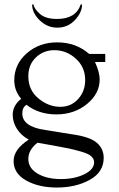

<svg xmlns="http://www.w3.org/2000/svg" viewBox="-20 -617 535 861"><path d="M253 186Q314 186 358 164.5Q402 143 402 111Q402 95 389 83.5Q376 72 344.5 63Q313 54 289.5 49Q266 44 216 35Q205 33 199 32L148 23Q107 55 107 96Q107 137 148.5 161.5Q190 186 253 186ZM183 -34 308 -14Q384 -3 414.5 23.5Q445 50 445 91Q445 155 382.5 189.5Q320 224 235 224Q154 224 97.5 192.5Q41 161 41 105Q41 53 109 9Q75 -9 56 -39Q37 -69 37 -102Q37 -144 75 -174Q44 -210 44 -257Q44 -329 100 -378Q156 -427 236 -427Q321 -427 380 -375H452V-339H406Q427 -292 427 -261Q427 -197 370 -150.5Q313 -104 233 -104Q154 -104 99 -147Q80 -136 80 -108Q80 -49 183 -34ZM224 -392Q175 -392 141 -359.5Q107 -327 107 -275Q107 -213 152.5 -175.5Q198 -138 250 -138Q299 -138 330.5 -173Q362 -208 362 -258Q362 -316 320 -354Q278 -392 224 -392ZM342 -597H348Q348 -561 316 -527Q284 -493 237 -493Q192 -493 158 -526Q124 -559 124 -597H130Q133 -578 158.5 -555Q184 -532 236 -532Q320 -532 342 -597Z"/></svg>

Font: Forum
Style: Regular
Weight: 400
Designer: Denis Masharov
Foundry: Denis Masharov
Version: Version 1.000